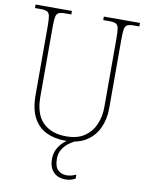

<svg xmlns="http://www.w3.org/2000/svg" viewBox="-100 -784 823 1078"><g transform="rotate(10 311.5 -245.0)"><path d="M311 10Q249 10 202 -12.5Q155 -35 128.5 -84.5Q102 -134 102 -214V-607Q102 -645 98.5 -663.5Q95 -682 83 -688Q71 -694 46 -694H14V-714H221V-694H186Q161 -694 149 -688Q137 -682 133.5 -663.5Q130 -645 130 -606V-210Q130 -109 178.5 -62Q227 -15 310 -15Q376 -15 416 -43Q456 -71 475 -116Q494 -161 494 -213V-606Q494 -645 490.5 -663.5Q487 -682 475 -688Q463 -694 438 -694H403V-714H609V-694H578Q553 -694 541 -688Q529 -682 525.5 -663.5Q522 -645 522 -606V-211Q522 -150 499 -100Q476 -50 429.5 -20Q383 10 311 10ZM349 224Q306 224 280.5 198Q255 172 255 123Q255 92 268 67Q281 42 301 24Q321 6 341 0H375Q357 7 335 22.5Q313 38 297.5 61.5Q282 85 282 118Q282 164 302.5 182Q323 200 349 200Q365 200 376.5 197Q388 194 405 187V210Q396 214 387 217.5Q378 221 368.5 222.5Q359 224 349 224Z"/></g></svg>

Font: Noto Serif Khmer SemiCondensed Thin
Style: Regular
Weight: 250
Width: 4
Designer: Danh Hong and the Monotype Design Team
Foundry: Monotype Imaging Inc.
Version: Version 2.004